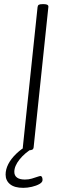

<svg xmlns="http://www.w3.org/2000/svg" viewBox="-20 -722 323 925"><path d="M110 2Q88 2 90 -13L161 -688Q162 -696 167 -699Q172 -702 184 -702H192Q215 -702 213 -688L142 -12Q141 -4 135.5 -1Q130 2 118 2ZM92 183Q50 183 28.5 165.5Q7 148 7 119Q7 94 20 68.5Q33 43 58.5 18.5Q84 -6 118 -25L138 -8Q99 15 74 46.5Q49 78 49 106Q49 124 62 133.5Q75 143 100 143Q118 143 133 138.5Q148 134 159.5 130Q171 126 175 126Q180 126 182.5 131.5Q185 137 185 145Q185 156 170 164.5Q155 173 133.5 178Q112 183 92 183Z"/></svg>

Font: Asap ExtraLight
Style: Italic
Weight: 250
Italic angle: -6°
Version: Version 3.001